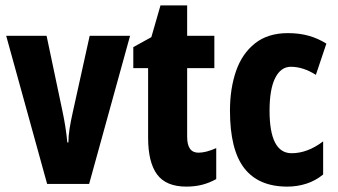

<svg xmlns="http://www.w3.org/2000/svg" viewBox="-20 -683 1255 713"><path d="M155 0 3 -550H153L212 -270Q218 -242 222.5 -213.5Q227 -185 230 -154H234Q234 -178 238.5 -206Q243 -234 250 -265L313 -550H463L311 0Z M717 -116Q745 -116 783 -133V-18Q758 -4 731 3Q704 10 672 10Q597 10 563.5 -35Q530 -80 530 -172V-430H475V-508L542 -545L576 -663H675V-550H776V-430H675V-175Q675 -116 717 -116Z M1047 10Q940 10 887 -58.5Q834 -127 834 -272Q834 -354 856.5 -419Q879 -484 927 -522Q975 -560 1049 -560Q1092 -560 1127 -550Q1162 -540 1192 -521L1153 -405Q1106 -435 1060 -435Q1023 -435 1002 -393.5Q981 -352 981 -272Q981 -114 1063 -114Q1122 -114 1180 -158V-35Q1152 -12 1118 -1Q1084 10 1047 10Z"/></svg>

Font: Noto Sans Arabic ExtCond ExtBd
Style: Regular
Weight: 800
Width: 2
Designer: Monotype Design Team, Nadine Chahine, Nizar Qandah and Khaled Hosny
Foundry: Monotype Imaging Inc.
Version: Version 2.012; ttfautohint (v1.8.4.7-5d5b)